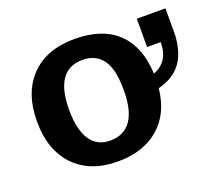

<svg xmlns="http://www.w3.org/2000/svg" viewBox="-98 -669 907 809"><g transform="rotate(-20 355.5 -264.0)"><path d="M569.3 -221.7Q558.1 -111.3 487.8 -50.8Q417.5 9.8 303.2 9.8Q179.7 9.8 109.4 -63.5Q39.1 -136.7 39.1 -264.6Q39.1 -392.1 109.4 -465.1Q179.7 -538.1 306.2 -538.1Q430.7 -538.1 498.3 -473.4Q565.9 -408.7 571.3 -286.6Q643.6 -313.5 643.6 -401.4H582.5V-528.3H710.9V-425.8Q710.9 -342.3 676.8 -291.3Q642.6 -240.2 569.3 -221.7ZM428.2 -264.6Q428.2 -358.9 397.5 -401.4Q366.7 -443.8 308.1 -443.8Q183.1 -443.8 183.1 -264.6Q183.1 -176.3 213.6 -130.1Q244.1 -84 301.8 -84Q428.2 -84 428.2 -264.6Z"/></g></svg>

Font: Arimo
Style: Bold
Weight: 700
Designer: Steve Matteson
Foundry: Monotype Imaging Inc.
Version: Version 1.33